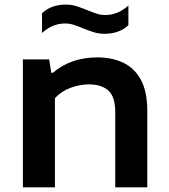

<svg xmlns="http://www.w3.org/2000/svg" viewBox="-20 -798 718 818"><path d="M77.5 0V-545H189.5L198.5 -488H205.5Q282 -553.5 395 -553.5Q458 -553.5 505.8 -530.5Q553.5 -507.5 580.5 -457.5Q607.5 -407.5 607.5 -326V0H471V-320Q471 -386 441.5 -412.2Q412 -438.5 359 -438.5Q321.5 -438.5 282.2 -424.5Q243 -410.5 214 -380V0ZM425 -654Q400.5 -654 378 -661.2Q355.5 -668.5 334.5 -677Q315.5 -685 296.5 -691.5Q277.5 -698 257.5 -698Q203.5 -698 159 -657.5V-741.5Q198 -778.5 261 -778.5Q285.5 -778.5 308 -771Q330.5 -763.5 351.5 -755Q370.5 -747 389.5 -740.5Q408.5 -734 428.5 -734Q482.5 -734 527 -774.5V-690.5Q488 -654 425 -654Z"/></svg>

Font: Encode Sans Expanded SemiBold
Style: Regular
Weight: 600
Width: 7
Designer: Multiple Designers
Foundry: Impallari Type
Version: Version 3.000; ttfautohint (v1.8.3) -l 8 -r 50 -G 200 -x 14 